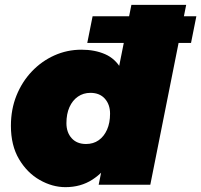

<svg xmlns="http://www.w3.org/2000/svg" viewBox="-20 -762 830 792"><path d="M250 10Q196 10 144 -19.5Q92 -49 58.5 -105.5Q25 -162 25 -243Q25 -311 48 -368Q71 -425 111.5 -467.5Q152 -510 204.5 -533.5Q257 -557 316 -557Q371 -557 413.5 -538.5Q456 -520 480.5 -476.5Q505 -433 505 -359Q505 -289 489 -223Q473 -157 441 -104.5Q409 -52 361 -21Q313 10 250 10ZM335 -168Q365 -168 387 -183.5Q409 -199 421.5 -227Q434 -255 434 -293Q434 -331 412.5 -355Q391 -379 353 -379Q324 -379 301.5 -363.5Q279 -348 266.5 -320Q254 -292 254 -254Q254 -216 275.5 -192Q297 -168 335 -168ZM387 0 402 -74 439 -274 468 -472 522 -742H748L600 0ZM340 -585 362 -695H790L768 -585Z"/></svg>

Font: Montserrat Thin Black
Style: Italic
Weight: 900
Italic angle: -11.3°
Version: Version 9.000